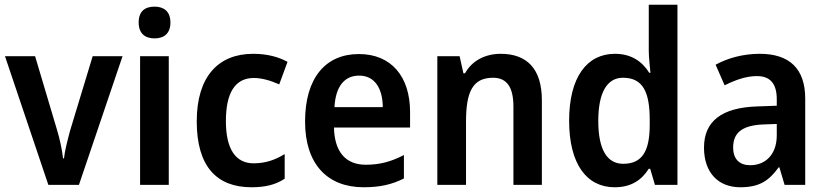

<svg xmlns="http://www.w3.org/2000/svg" viewBox="-20 -780 3487 810"><path d="M184 0H313L497 -543H371L276 -230C265 -189 253 -143 250 -112H246C242 -148 232 -195 220 -234L128 -543H1Z M632 -752C592 -752 565 -733 565 -685C565 -638 593 -618 632 -618C671 -618 699 -638 699 -685C699 -732 671 -752 632 -752ZM692 -543H571V0H692Z M1041 10C1100 10 1143 -1 1181 -26V-130C1142 -106 1101 -91 1050 -91C974 -91 933 -151 933 -269C933 -389 972 -451 1051 -451C1085 -451 1122 -440 1158 -424L1193 -519C1157 -539 1109 -553 1048 -553C901 -553 810 -457 810 -268C810 -78 894 10 1041 10Z M1494 -552C1354 -552 1267 -452 1267 -267C1267 -89 1360 10 1514 10C1584 10 1634 -2 1684 -27V-126C1630 -98 1583 -85 1523 -85C1438 -85 1391 -140 1389 -242H1710V-307C1710 -458 1630 -552 1494 -552ZM1495 -461C1562 -461 1594 -406 1595 -328H1391C1396 -418 1435 -461 1495 -461Z M2092 -553C2030 -553 1972 -526 1942 -471H1935L1919 -543H1825V0H1946V-266C1946 -391 1973 -452 2060 -452C2120 -452 2146 -410 2146 -330V0H2266V-357C2266 -491 2202 -553 2092 -553Z M2573 10C2644 10 2687 -21 2717 -68H2723L2743 0H2838V-760H2717V-566C2717 -537 2722 -499 2724 -473H2719C2689 -521 2643 -553 2574 -553C2456 -553 2381 -454 2381 -271C2381 -88 2455 10 2573 10ZM2609 -89C2540 -89 2504 -151 2504 -270C2504 -386 2539 -452 2608 -452C2693 -452 2721 -391 2721 -274V-253C2721 -142 2689 -89 2609 -89Z M3185 -553C3115 -553 3050 -535 2999 -507L3037 -420C3083 -443 3128 -459 3173 -459C3227 -459 3257 -430 3257 -361V-334L3174 -331C3025 -326 2950 -269 2950 -157C2950 -53 3009 10 3103 10C3182 10 3223 -16 3265 -74H3268L3290 0H3377V-364C3377 -490 3311 -553 3185 -553ZM3200 -255 3257 -257V-209C3257 -128 3209 -83 3145 -83C3102 -83 3073 -106 3073 -158C3073 -217 3107 -251 3200 -255Z"/></svg>

Font: Noto Sans Armenian SemiCondensed SemiBold
Style: Regular
Weight: 600
Width: 4
Designer: Monotype Design Team
Foundry: Monotype Imaging Inc.
Version: Version 2.008